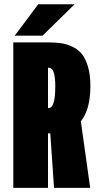

<svg xmlns="http://www.w3.org/2000/svg" viewBox="-20 -904 490 924"><path d="M51 -732.5 164 -883.5H339L185 -732.5ZM240 0 222 -262H216H211V0H44V-700H212Q248 -700 275.5 -695.8Q303 -691.5 330.5 -678.2Q358 -665 375.5 -642.2Q393 -619.5 404 -581Q415 -542.5 415 -490Q415 -377 369 -320.5L414 0ZM211 -578V-384H214Q246 -384 246 -488Q246 -578 216 -578Z"/></svg>

Font: League Mono Condensed ExtraBold
Style: Regular
Weight: 800
Width: 1
Designer: Tyler Finck
Foundry: The League of Moveable Type / Tyler Finck
Version: Version 2.210